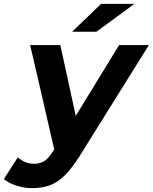

<svg xmlns="http://www.w3.org/2000/svg" viewBox="-110 -771 790 993"><path d="M56 202Q15 202 -25.5 189Q-66 176 -90 155L-18 43Q-1 58 20.5 67Q42 76 68 76Q98 76 120.5 61Q143 46 165 10L208 -58L222 -74L506 -538H660L302 36Q262 99 225.5 135.5Q189 172 148.5 187Q108 202 56 202ZM175 21 46 -538H202L300 -88ZM263 -607 413 -751H585L389 -607Z"/></svg>

Font: MOST Montserrat
Style: Bold Italic
Weight: 700
Italic angle: -11.3°
Designer: Julieta Ulanovsky
Foundry: Julieta Ulanovsky
Version: Version 8.000;March 11, 2024;FontCreator 15.0.0.2926 64-bit